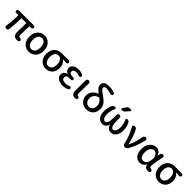

<svg xmlns="http://www.w3.org/2000/svg" viewBox="551 -2817 4836 4836"><g transform="rotate(45 2968.5 -399.0)"><path d="M557.6 12.7Q487.3 12.7 455.6 -25.9Q423.8 -64.5 423.8 -139.6Q423.8 -163.1 426.8 -277.3Q429.7 -391.6 429.7 -449.2Q429.7 -457 422.9 -457H263.7Q255.9 -457 255.9 -449.2Q255.9 -305.7 230.5 -51.8Q228.5 -27.3 210 -11.7Q193.4 2.9 170.9 2.9Q168.9 2.9 167 2.9Q143.6 2 128.9 -16.6Q117.2 -30.3 117.2 -48.8Q117.2 -52.7 118.2 -56.6Q147.5 -256.8 148.4 -449.2Q148.4 -457 140.6 -457H67.4Q49.8 -457 37.1 -469.7Q24.4 -482.4 24.4 -501Q24.4 -518.6 36.6 -532.2Q48.8 -545.9 67.4 -546.9L102.5 -549.8H602.5Q622.1 -549.8 635.7 -536.1Q649.4 -522.5 649.4 -503.4Q649.4 -484.4 635.7 -470.7Q622.1 -457 602.5 -457H547.9Q541 -457 541 -449.2Q533.2 -317.4 533.2 -133.8Q533.2 -105.5 545.4 -93.3Q557.6 -81.1 584 -81.1Q602.5 -81.1 616.7 -70.8Q630.9 -60.5 633.8 -43Q634.8 -38.1 634.8 -34.2Q634.8 -20.5 627 -7.8Q617.2 7.8 598.6 9.8Q579.1 12.7 557.6 12.7Z M979.5 12.7Q871.1 12.7 797.4 -64.5Q723.6 -141.6 723.6 -274.4Q723.6 -408.2 797.4 -486.3Q871.1 -564.5 979.5 -564.5Q1087.9 -564.5 1161.6 -486.3Q1235.4 -408.2 1235.4 -274.4Q1235.4 -141.6 1161.6 -64.5Q1087.9 12.7 979.5 12.7ZM1117.2 -274.4Q1117.2 -364.3 1081.5 -416.5Q1045.9 -468.8 980 -468.8Q914.1 -468.8 878.4 -416.5Q842.8 -364.3 842.8 -274.4Q842.8 -184.6 878.4 -132.8Q914.1 -81.1 980 -81.1Q1045.9 -81.1 1081.5 -132.8Q1117.2 -184.6 1117.2 -274.4Z M1582 12.7Q1475.6 12.7 1403.3 -62.5Q1331.1 -137.7 1331.1 -268.6Q1331.1 -338.9 1352.5 -393.6Q1374 -448.2 1410.2 -481.9Q1446.3 -515.6 1491.7 -532.7Q1537.1 -549.8 1587.9 -549.8H1844.7Q1865.2 -549.8 1879.4 -535.6Q1893.6 -521.5 1893.6 -502Q1893.6 -482.4 1878.9 -469.7Q1866.2 -458 1848.6 -458Q1847.7 -458 1845.7 -458Q1787.1 -461.9 1727.5 -463.9Q1725.6 -463.9 1725.6 -461.4Q1725.6 -459 1727.5 -458Q1774.4 -430.7 1800.3 -377.4Q1826.2 -324.2 1826.2 -252.9Q1826.2 -129.9 1757.8 -58.6Q1689.5 12.7 1582 12.7ZM1583 -81.1Q1643.6 -81.1 1679.7 -129.9Q1715.8 -178.7 1715.8 -262.7Q1715.8 -343.8 1680.7 -399.9Q1645.5 -456.1 1584.5 -456.1Q1523.4 -456.1 1486.8 -408.7Q1450.2 -361.3 1450.2 -268.6Q1450.2 -182.6 1486.8 -131.8Q1523.4 -81.1 1583 -81.1Z M2194.3 12.7Q2088.9 12.7 2021.5 -31.7Q1954.1 -76.2 1954.1 -153.3Q1954.1 -207 1983.9 -240.2Q2013.7 -273.4 2063.5 -287.1Q2066.4 -288.1 2066.4 -290.5Q2066.4 -293 2063.5 -293.9Q2023.4 -308.6 2002 -341.3Q1980.5 -374 1980.5 -413.1Q1980.5 -486.3 2043 -525.4Q2105.5 -564.5 2198.2 -564.5Q2272.5 -564.5 2342.8 -527.3Q2358.4 -519.5 2363.3 -501Q2364.3 -495.1 2364.3 -490.2Q2364.3 -477.5 2357.4 -466.8Q2348.6 -452.1 2331.1 -448.2Q2325.2 -446.3 2319.3 -446.3Q2307.6 -446.3 2297.9 -452.1Q2252 -473.6 2203.1 -473.6Q2155.3 -473.6 2125 -453.6Q2094.7 -433.6 2094.7 -398.4Q2094.7 -363.3 2121.6 -343.8Q2148.4 -324.2 2204.1 -324.2Q2216.8 -324.2 2233.4 -325.2Q2234.4 -325.2 2236.3 -325.2Q2252 -325.2 2263.7 -314.5Q2276.4 -302.7 2276.4 -285.2Q2276.4 -267.6 2263.7 -255.9Q2252 -244.1 2235.4 -244.1Q2234.4 -244.1 2233.4 -244.1Q2210 -245.1 2187.5 -245.1Q2068.4 -245.1 2068.4 -164.1Q2068.4 -123 2104.5 -100.1Q2140.6 -77.1 2206.1 -77.1Q2262.7 -77.1 2311.5 -104.5Q2322.3 -110.4 2335 -110.4Q2339.8 -110.4 2344.7 -109.4Q2362.3 -106.4 2372.1 -91.8Q2379.9 -80.1 2379.9 -66.4Q2379.9 -62.5 2378.9 -57.6Q2375 -39.1 2359.4 -29.3Q2288.1 12.7 2194.3 12.7Z M2626 12.7Q2560.5 12.7 2532.7 -23.9Q2504.9 -60.5 2504.9 -132.8V-492.2Q2504.9 -516.6 2522 -533.2Q2539.1 -549.8 2562.5 -549.8H2563.5Q2586.9 -549.8 2603.5 -533.2Q2620.1 -516.6 2620.1 -494.1Q2620.1 -491.2 2617.2 -398.4Q2615.2 -335 2614.3 -297.9Q2613.3 -260.7 2612.8 -211.4Q2612.3 -162.1 2612.3 -126Q2612.3 -85.9 2643.6 -82Q2689.5 -75.2 2694.3 -44.9Q2695.3 -39.1 2695.3 -34.2Q2695.3 -20.5 2688.5 -8.8Q2677.7 7.8 2659.2 10.7Q2644.5 12.7 2626 12.7Z M3031.2 -81.1Q3096.7 -81.1 3131.3 -124.5Q3166 -168 3166 -247.1Q3166 -302.7 3139.2 -344.7Q3112.3 -386.7 3062.5 -425.8Q3056.6 -429.7 3049.8 -428.7Q2974.6 -409.2 2932.6 -360.8Q2890.6 -312.5 2890.6 -240.2Q2890.6 -168 2932.1 -124.5Q2973.6 -81.1 3031.2 -81.1ZM3218.8 -780.3Q3237.3 -774.4 3247.1 -757.8Q3252 -747.1 3252 -735.4Q3252 -728.5 3250 -721.7Q3244.1 -703.1 3227.5 -694.3Q3217.8 -689.5 3207 -689.5Q3200.2 -689.5 3192.4 -691.4Q3093.8 -722.7 3023.4 -722.7Q2984.4 -722.7 2964.8 -709.5Q2945.3 -696.3 2945.3 -674.8Q2945.3 -662.1 2952.1 -648.4Q2959 -634.8 2967.3 -624.5Q2975.6 -614.3 2994.6 -598.6Q3013.7 -583 3026.4 -573.7Q3039.1 -564.5 3066.4 -544.9Q3093.8 -525.4 3107.4 -514.6Q3148.4 -485.4 3175.8 -460.9Q3203.1 -436.5 3228.5 -404.3Q3253.9 -372.1 3266.1 -333Q3278.3 -293.9 3278.3 -248Q3278.3 -129.9 3211.9 -58.6Q3145.5 12.7 3029.3 12.7Q2963.9 12.7 2907.7 -16.1Q2851.6 -44.9 2815.9 -103Q2780.3 -161.1 2780.3 -237.3Q2780.3 -325.2 2833.5 -388.7Q2886.7 -452.1 2971.7 -483.4Q2973.6 -484.4 2974.1 -486.8Q2974.6 -489.3 2972.7 -490.2Q2909.2 -537.1 2873.5 -582Q2837.9 -627 2837.9 -682.6Q2837.9 -737.3 2885.3 -773.4Q2932.6 -809.6 3024.4 -809.6Q3114.3 -809.6 3218.8 -780.3Z M3879.9 -11.7Q3819.3 -11.7 3779.3 -47.9Q3743.2 -79.1 3728.5 -134.8Q3727.5 -135.7 3726.6 -135.7Q3725.6 -135.7 3724.6 -134.8Q3710 -79.1 3673.8 -47.9Q3631.8 -11.7 3572.3 -11.7Q3490.2 -11.7 3435.1 -80.1Q3379.9 -148.4 3379.9 -265.6Q3379.9 -391.6 3427.7 -496.1Q3438.5 -518.6 3460.9 -531.7Q3483.4 -544.9 3509.8 -544.9Q3528.3 -544.9 3537.1 -529.3Q3542 -520.5 3542 -511.7Q3542 -503.9 3538.1 -496.1Q3487.3 -394.5 3487.3 -277.3Q3487.3 -191.4 3515.6 -146Q3543.9 -100.6 3585 -100.6Q3624 -100.6 3647.9 -157.2Q3671.9 -213.9 3671.9 -334V-431.6Q3671.9 -454.1 3687.5 -469.7Q3703.1 -485.4 3725.6 -485.4Q3748 -485.4 3763.7 -469.7Q3779.3 -454.1 3779.3 -431.6V-334Q3779.3 -212.9 3803.7 -156.7Q3828.1 -100.6 3867.2 -100.6Q3907.2 -100.6 3936 -146Q3964.8 -191.4 3964.8 -273.4Q3964.8 -393.6 3914.1 -496.1Q3910.2 -503.9 3910.2 -511.7Q3910.2 -520.5 3915 -529.3Q3923.8 -544.9 3942.4 -544.9Q3968.8 -544.9 3991.2 -531.7Q4013.7 -518.6 4024.4 -496.1Q4072.3 -390.6 4072.3 -265.6Q4072.3 -148.4 4017.1 -80.1Q3961.9 -11.7 3879.9 -11.7ZM3831.1 -783.2Q3847.7 -783.2 3854.5 -767.6Q3857.4 -761.7 3857.4 -756.8Q3857.4 -748 3850.6 -740.2L3769.5 -647.5Q3733.4 -606.4 3679.7 -606.4Q3662.1 -606.4 3653.3 -622.1Q3649.4 -628.9 3649.4 -635.7Q3649.4 -644.5 3654.3 -652.3L3708 -734.4Q3722.7 -757.8 3746.1 -770.5Q3769.5 -783.2 3796.9 -783.2Z M4474.6 -47.9Q4461.9 -25.4 4439.5 -12.7Q4417 0 4391.6 0Q4367.2 0 4348.6 -15.1Q4330.1 -30.3 4325.2 -54.7Q4270.5 -296.9 4157.2 -487.3Q4150.4 -498 4150.4 -508.8Q4150.4 -516.6 4154.3 -525.4Q4162.1 -544.9 4181.6 -549.8L4187.5 -550.8Q4196.3 -552.7 4206.1 -552.7Q4220.7 -552.7 4236.3 -546.9Q4259.8 -536.1 4271.5 -513.7Q4313.5 -431.6 4351.1 -322.8Q4388.7 -213.9 4408.2 -120.1Q4409.2 -118.2 4411.6 -118.2Q4414.1 -118.2 4415 -120.1Q4502.9 -312.5 4529.3 -493.2Q4533.2 -517.6 4551.3 -533.7Q4569.3 -549.8 4593.8 -549.8Q4616.2 -549.8 4630.9 -533.2Q4641.6 -519.5 4641.6 -502.9Q4641.6 -498 4640.6 -493.2Q4597.7 -270.5 4474.6 -47.9Z M4934.6 12.7Q4836.9 12.7 4778.3 -61Q4719.7 -134.8 4719.7 -266.6Q4719.7 -402.3 4791 -483.4Q4862.3 -564.5 4961.9 -564.5Q5015.6 -564.5 5059.1 -532.2Q5102.5 -500 5125 -432.6Q5126 -430.7 5127.4 -430.7Q5128.9 -430.7 5128.9 -432.6L5140.6 -494.1Q5144.5 -518.6 5164.1 -534.2Q5183.6 -549.8 5208 -549.8Q5229.5 -549.8 5244.1 -533.2Q5253.9 -520.5 5253.9 -504.9Q5253.9 -500 5252.9 -494.1Q5195.3 -224.6 5195.3 -135.7Q5195.3 -111.3 5208 -97.2Q5220.7 -83 5243.2 -81.1Q5261.7 -80.1 5276.4 -70.8Q5291 -61.5 5293.9 -45.9Q5294.9 -40 5294.9 -35.2Q5294.9 -21.5 5288.1 -8.8Q5278.3 7.8 5259.8 10.7Q5242.2 12.7 5222.7 12.7Q5112.3 12.7 5104.5 -89.8Q5103.5 -91.8 5101.6 -91.8Q5099.6 -91.8 5098.6 -89.8Q5039.1 12.7 4934.6 12.7ZM4960 -82Q5008.8 -82 5049.3 -127.9Q5089.8 -173.8 5094.7 -236.3L5102.5 -330.1Q5102.5 -336.9 5100.6 -343.8Q5064.5 -467.8 4976.6 -467.8Q4919.9 -467.8 4879.4 -416Q4838.9 -364.3 4838.9 -268.6Q4838.9 -178.7 4870.6 -130.4Q4902.3 -82 4960 -82Z M5612.3 12.7Q5505.9 12.7 5433.6 -62.5Q5361.3 -137.7 5361.3 -268.6Q5361.3 -338.9 5382.8 -393.6Q5404.3 -448.2 5440.4 -481.9Q5476.6 -515.6 5522 -532.7Q5567.4 -549.8 5618.2 -549.8H5875Q5895.5 -549.8 5909.7 -535.6Q5923.8 -521.5 5923.8 -502Q5923.8 -482.4 5909.2 -469.7Q5896.5 -458 5878.9 -458Q5877.9 -458 5876 -458Q5817.4 -461.9 5757.8 -463.9Q5755.9 -463.9 5755.9 -461.4Q5755.9 -459 5757.8 -458Q5804.7 -430.7 5830.6 -377.4Q5856.4 -324.2 5856.4 -252.9Q5856.4 -129.9 5788.1 -58.6Q5719.7 12.7 5612.3 12.7ZM5613.3 -81.1Q5673.8 -81.1 5710 -129.9Q5746.1 -178.7 5746.1 -262.7Q5746.1 -343.8 5710.9 -399.9Q5675.8 -456.1 5614.7 -456.1Q5553.7 -456.1 5517.1 -408.7Q5480.5 -361.3 5480.5 -268.6Q5480.5 -182.6 5517.1 -131.8Q5553.7 -81.1 5613.3 -81.1Z"/></g></svg>

Font: Gen Jyuu Gothic Medium
Style: Regular
Weight: 500
Designer: [Source Han Sans]
Ryoko NISHIZUKA  (kana & ideographs); Paul D. Hunt (Latin, Greek & Cyrillic); Wenlong ZHANG  (bopomofo
Version: Version 1.002.20150607